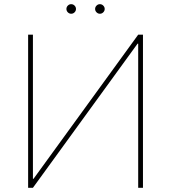

<svg xmlns="http://www.w3.org/2000/svg" viewBox="-20 -892 813 912"><path d="M113.6 0ZM636.4 0V-684.7H633.5L136.4 0H113.6V-727.3H136.4V-42.6H139.2L636.4 -727.3H659.1V0ZM318.2 -826.7Q308.9 -826.7 302.2 -833.5Q295.5 -840.2 295.5 -849.4Q295.5 -858.7 302.2 -865.4Q308.9 -872.2 318.2 -872.2Q327.4 -872.2 334.2 -865.4Q340.9 -858.7 340.9 -849.4Q340.9 -840.2 334.2 -833.5Q327.4 -826.7 318.2 -826.7ZM454.5 -826.7Q445.3 -826.7 438.6 -833.5Q431.8 -840.2 431.8 -849.4Q431.8 -858.7 438.6 -865.4Q445.3 -872.2 454.5 -872.2Q463.8 -872.2 470.5 -865.4Q477.3 -858.7 477.3 -849.4Q477.3 -840.2 470.5 -833.5Q463.8 -826.7 454.5 -826.7Z"/></svg>

Font: Linik Sans Thin
Style: Regular
Weight: 100
Designer: Fonts by Rasmus Andersson / Changes by Cristiano Sobral with parts from Marc Monis
Foundry: rsms
Version: Version 3.020; ttfautohint (v1.6)